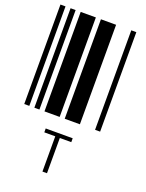

<svg xmlns="http://www.w3.org/2000/svg" viewBox="-167 -670 813 1070"><g transform="rotate(20 240.0 -135.5)"><path d="M0 0V-590H30V0ZM60 0V-590H90V0ZM120 0V-590H210V0ZM240 0V-590H330V0ZM420 0V-590H450V0ZM224 110H159V87H319V110H251V319H224Z"/></g></svg>

Font: Libre Barcode 39 Extended Text
Style: Regular
Weight: 400
Version: Version 1.005; ttfautohint (v1.8.3)